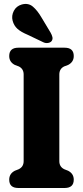

<svg xmlns="http://www.w3.org/2000/svg" viewBox="-20 -938 414 958"><path d="M276 -134Q276 -105.5 301 -93.5L320 -86Q348 -71.5 348 -41.5Q348 0 302.5 0H71.5Q26 0 26 -41.5Q26 -71.5 54 -86L73 -93.5Q98 -105.5 98 -134V-566.5Q98 -594.5 74 -606.5L54 -614Q26 -628.5 26 -658.5Q26 -700 71.5 -700H302.5Q348 -700 348 -658.5Q348 -628.5 320 -614L300 -606.5Q276 -594.5 276 -566.5ZM187.5 -850 232.5 -775Q239 -763.5 241.5 -753Q244 -742.5 237.5 -733Q230.5 -725 218.8 -723.5Q207 -722 196.5 -727L118 -764.5Q84.5 -778.5 67 -794.2Q49.5 -810 43 -834.5Q36.5 -859.5 48.8 -883.5Q61 -907.5 88.5 -915.5Q121 -924.5 144 -905Q167 -885.5 187.5 -850Z"/></svg>

Font: Fraunces 144pt SuperSoft
Style: Bold
Weight: 700
Version: Version 1.000;[b76b70a41]